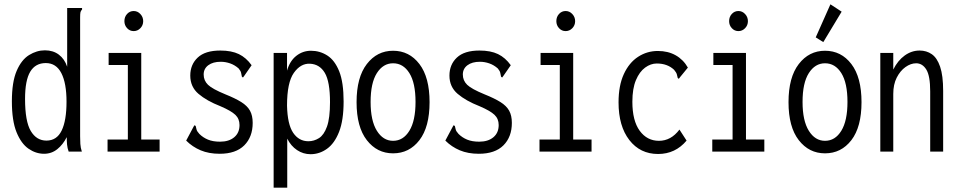

<svg xmlns="http://www.w3.org/2000/svg" viewBox="-20 -702 4440 889"><path d="M184 10Q146 10 112 -13.5Q78 -37 56.5 -90Q35 -143 35 -233Q35 -322 57 -373.5Q79 -425 114.5 -447Q150 -469 188 -469Q226 -469 252.5 -449Q279 -429 291 -393V-665H360V-658Q354 -652 352.5 -645Q351 -638 351 -621V-71Q351 -53 352 -35.5Q353 -18 359 0H298Q292 -16 290.5 -32.5Q289 -49 289 -67Q272 -33 245.5 -11.5Q219 10 184 10ZM195 -51Q243 -51 265.5 -97.5Q288 -144 288 -231Q288 -317 264 -363.5Q240 -410 192 -410Q144 -410 120 -370Q96 -330 96 -244Q96 -140 122.5 -95.5Q149 -51 195 -51Z M478 0V-56H572V-401H483V-457H634V-56H719V0ZM599 -558Q581 -558 568.5 -571.5Q556 -585 556 -604Q556 -624 568.5 -637.5Q581 -651 599 -651Q617 -651 630 -637Q643 -623 643 -604Q643 -585 630 -571.5Q617 -558 599 -558Z M997 10Q947 10 909 -6Q871 -22 842 -51L875 -113L880 -122L886 -119Q888 -111 890 -102.5Q892 -94 903 -82Q920 -65 943 -55.5Q966 -46 999 -46Q1040 -46 1064.5 -66.5Q1089 -87 1089 -123Q1089 -152 1069.5 -170.5Q1050 -189 1001 -210Q937 -235 899 -267.5Q861 -300 861 -352Q861 -403 895.5 -435.5Q930 -468 1000 -468Q1052 -468 1086 -451.5Q1120 -435 1145 -400L1111 -351L1105 -343L1100 -347Q1098 -355 1096.5 -364Q1095 -373 1085 -385Q1067 -401 1045.5 -408.5Q1024 -416 1002 -416Q966 -416 944.5 -400Q923 -384 923 -357Q923 -329 943 -309.5Q963 -290 1024 -265Q1069 -247 1097 -229.5Q1125 -212 1137.5 -189.5Q1150 -167 1150 -133Q1150 -68 1111 -29Q1072 10 997 10Z M1247 167V-457H1309V-375Q1322 -420 1352 -443.5Q1382 -467 1420 -467Q1461 -467 1495.5 -445Q1530 -423 1550.5 -372Q1571 -321 1571 -232Q1571 -145 1550 -91.5Q1529 -38 1494 -13Q1459 12 1418 12Q1384 12 1355.5 -7Q1327 -26 1310 -60V167ZM1408 -48Q1434 -48 1457 -62.5Q1480 -77 1494 -116Q1508 -155 1508 -229Q1508 -324 1484 -364.5Q1460 -405 1415 -407Q1372 -409 1340.5 -364.5Q1309 -320 1309 -213Q1311 -126 1337.5 -87Q1364 -48 1408 -48Z M1800 8Q1726 8 1678.5 -53Q1631 -114 1631 -229Q1631 -344 1678.5 -405.5Q1726 -467 1800 -467Q1875 -467 1922 -405.5Q1969 -344 1969 -229Q1969 -114 1922 -53Q1875 8 1800 8ZM1800 -50Q1847 -50 1875.5 -96.5Q1904 -143 1904 -230Q1904 -318 1875.5 -363.5Q1847 -409 1800 -409Q1754 -409 1725 -363.5Q1696 -318 1696 -230Q1696 -143 1725 -96.5Q1754 -50 1800 -50Z M2197 10Q2147 10 2109 -6Q2071 -22 2042 -51L2075 -113L2080 -122L2086 -119Q2088 -111 2090 -102.5Q2092 -94 2103 -82Q2120 -65 2143 -55.5Q2166 -46 2199 -46Q2240 -46 2264.5 -66.5Q2289 -87 2289 -123Q2289 -152 2269.5 -170.5Q2250 -189 2201 -210Q2137 -235 2099 -267.5Q2061 -300 2061 -352Q2061 -403 2095.5 -435.5Q2130 -468 2200 -468Q2252 -468 2286 -451.5Q2320 -435 2345 -400L2311 -351L2305 -343L2300 -347Q2298 -355 2296.5 -364Q2295 -373 2285 -385Q2267 -401 2245.5 -408.5Q2224 -416 2202 -416Q2166 -416 2144.5 -400Q2123 -384 2123 -357Q2123 -329 2143 -309.5Q2163 -290 2224 -265Q2269 -247 2297 -229.5Q2325 -212 2337.5 -189.5Q2350 -167 2350 -133Q2350 -68 2311 -29Q2272 10 2197 10Z M2478 0V-56H2572V-401H2483V-457H2634V-56H2719V0ZM2599 -558Q2581 -558 2568.5 -571.5Q2556 -585 2556 -604Q2556 -624 2568.5 -637.5Q2581 -651 2599 -651Q2617 -651 2630 -637Q2643 -623 2643 -604Q2643 -585 2630 -571.5Q2617 -558 2599 -558Z M3027 11Q2944 11 2894 -53.5Q2844 -118 2844 -228Q2844 -306 2868.5 -359Q2893 -412 2934.5 -439Q2976 -466 3026 -466Q3073 -466 3108.5 -446Q3144 -426 3165 -389L3129 -345L3123 -337L3118 -341Q3116 -349 3114 -357.5Q3112 -366 3101 -379Q3070 -408 3021 -408Q2993 -408 2967 -389Q2941 -370 2924.5 -331Q2908 -292 2908 -231Q2908 -143 2942 -96.5Q2976 -50 3031 -50Q3087 -50 3126 -102L3159 -51Q3107 11 3027 11Z M3278 0V-56H3372V-401H3283V-457H3434V-56H3519V0ZM3399 -558Q3381 -558 3368.5 -571.5Q3356 -585 3356 -604Q3356 -624 3368.5 -637.5Q3381 -651 3399 -651Q3417 -651 3430 -637Q3443 -623 3443 -604Q3443 -585 3430 -571.5Q3417 -558 3399 -558Z M3800 8Q3726 8 3678.5 -53Q3631 -114 3631 -229Q3631 -344 3678.5 -405.5Q3726 -467 3800 -467Q3875 -467 3922 -405.5Q3969 -344 3969 -229Q3969 -114 3922 -53Q3875 8 3800 8ZM3800 -50Q3847 -50 3875.5 -96.5Q3904 -143 3904 -230Q3904 -318 3875.5 -363.5Q3847 -409 3800 -409Q3754 -409 3725 -363.5Q3696 -318 3696 -230Q3696 -143 3725 -96.5Q3754 -50 3800 -50ZM3792 -507 3757 -529 3825 -682 3877 -648Z M4056 0V-457H4116V-380Q4137 -422 4169 -445Q4201 -468 4238 -468Q4270 -468 4294.5 -451Q4319 -434 4333 -393Q4347 -352 4347 -281V0H4287V-279Q4287 -351 4269 -380Q4251 -409 4222 -409Q4197 -409 4172.5 -391.5Q4148 -374 4132 -342.5Q4116 -311 4116 -267V0Z"/></svg>

Font: Inconsolata Condensed
Style: Regular
Weight: 400
Width: 3
Monospace: yes
Designer: Raph Levien, Cyreal, Brenton Simpson
Foundry: Raph Levien, Cyreal, Google
Version: Version 3.000; ttfautohint (v1.8.2.53-6de2)